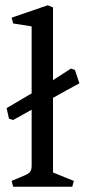

<svg xmlns="http://www.w3.org/2000/svg" viewBox="-20 -708 321 728"><path d="M100 -79V-292Q74 -278 30 -253L14 -258L5 -298L100 -354V-608L30 -619L24 -641L161 -688L181 -680V-404L249 -448L264 -443L281 -392Q234 -367 181 -337V-54L260 -22L254 0H30L24 -22L69 -41Q87 -48 93.5 -56Q100 -64 100 -79Z"/></svg>

Font: Fenix
Style: Regular
Weight: 400
Designer: Fernando Diaz
Foundry: Fernando Diaz
Version: 004.301